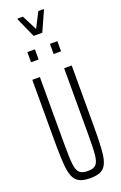

<svg xmlns="http://www.w3.org/2000/svg" viewBox="-200 -1129 751 1190"><g transform="rotate(-20 175.0 -534.0)"><path d="M45 -290V-688H95V-257Q95 -158 99.5 -115.5Q104 -73 120.5 -56Q137 -39 176 -39Q214 -39 230 -56Q246 -73 250.5 -115Q255 -157 255 -257V-688H305V-290Q305 -159 297.5 -101Q290 -43 263.5 -17.5Q237 8 176 8Q114 8 87 -17.5Q60 -43 52.5 -101Q45 -159 45 -290ZM75 -793V-860H125V-793ZM224 -793V-860H273V-793ZM146 -941 88 -1070V-1076H124L175 -976L226 -1076H261V-1070L203 -941Z"/></g></svg>

Font: Saira Ultra Condensed Light
Style: Regular
Weight: 300
Width: 1
Designer: Hector Gatti with collaboration of the Omnibus-Type team
Foundry: Omnibus-Type
Version: Version 1.001; ttfautohint (v1.8)